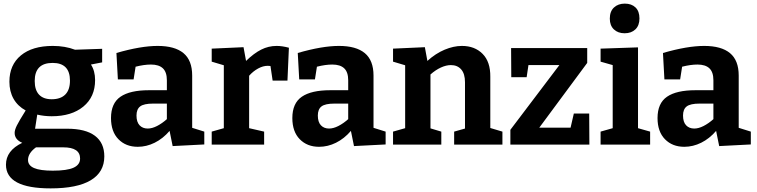

<svg xmlns="http://www.w3.org/2000/svg" viewBox="-20 -800 4185 1062"><path d="M352 -88Q453 -88 505 -49Q557 -10 557 65Q557 152 482 197Q407 242 260 242Q13 242 13 111Q13 33 103 -10Q61 -28 61 -65Q61 -81 73 -105.5Q85 -130 122 -189Q78 -213 55 -253.5Q32 -294 32 -348Q32 -441 95.5 -493.5Q159 -546 272 -546Q340 -546 395 -525L545 -530V-455L483 -443Q506 -408 506 -357Q506 -264 441 -210.5Q376 -157 266 -157Q225 -157 186 -166L174 -88ZM172 -352Q172 -302 196 -276.5Q220 -251 266 -251Q315 -251 341 -277Q367 -303 367 -354Q367 -452 271 -452Q172 -452 172 -352ZM423 77Q423 15 330 15H179Q135 47 135 85Q135 115 168.5 129.5Q202 144 272 144Q351 144 387 127.5Q423 111 423 77Z M1043 -93 1110 -72V-1L935 8L918 -76Q881 -33 835.5 -10.5Q790 12 742 12Q676 12 635 -30Q594 -72 594 -147Q594 -229 646.5 -265Q699 -301 804 -301H903V-356Q903 -401 881 -422Q859 -443 815 -443Q777 -443 730 -431L719 -361H632L624 -507Q759 -546 852 -546Q947 -546 995 -506Q1043 -466 1043 -382ZM797 -89Q821 -89 848.5 -103Q876 -117 903 -141V-227H827Q776 -227 755.5 -211.5Q735 -196 735 -161Q735 -125 752 -107Q769 -89 797 -89Z M1578 -536 1570 -354H1488L1476 -435Q1472 -436 1461 -436Q1435 -436 1407.5 -421Q1380 -406 1358 -381V-91L1441 -72V0H1151V-72L1218 -91V-439L1151 -459V-531L1327 -539L1341 -463Q1384 -505 1424.5 -525.5Q1465 -546 1510 -546Q1541 -546 1578 -536Z M2046 -93 2113 -72V-1L1938 8L1921 -76Q1884 -33 1838.5 -10.5Q1793 12 1745 12Q1679 12 1638 -30Q1597 -72 1597 -147Q1597 -229 1649.5 -265Q1702 -301 1807 -301H1906V-356Q1906 -401 1884 -422Q1862 -443 1818 -443Q1780 -443 1733 -431L1722 -361H1635L1627 -507Q1762 -546 1855 -546Q1950 -546 1998 -506Q2046 -466 2046 -382ZM1800 -89Q1824 -89 1851.5 -103Q1879 -117 1906 -141V-227H1830Q1779 -227 1758.5 -211.5Q1738 -196 1738 -161Q1738 -125 1755 -107Q1772 -89 1800 -89Z M2692 -92 2759 -72V0H2492V-72L2552 -89V-345Q2552 -392 2531 -416Q2510 -440 2474 -440Q2448 -440 2418.5 -426.5Q2389 -413 2361 -388V-90L2421 -72V0H2154V-72L2221 -91V-439L2154 -459V-531L2330 -539L2344 -463Q2389 -504 2439 -525Q2489 -546 2535 -546Q2606 -546 2649.5 -502Q2693 -458 2692 -375Z M3154 -172H3239L3240 0H2803V-82L3074 -440H2903L2893 -373H2808L2807 -534H3228V-452L2963 -94H3136Z M3509 -538V-91L3576 -72V0H3302V-72L3369 -91V-440L3302 -459V-531ZM3353 -697Q3353 -737 3376 -758.5Q3399 -780 3436 -780Q3473 -780 3495 -759Q3517 -738 3517 -698Q3517 -659 3494.5 -637.5Q3472 -616 3435 -616Q3398 -616 3375.5 -637.5Q3353 -659 3353 -697Z M4066 -93 4133 -72V-1L3958 8L3941 -76Q3904 -33 3858.5 -10.5Q3813 12 3765 12Q3699 12 3658 -30Q3617 -72 3617 -147Q3617 -229 3669.5 -265Q3722 -301 3827 -301H3926V-356Q3926 -401 3904 -422Q3882 -443 3838 -443Q3800 -443 3753 -431L3742 -361H3655L3647 -507Q3782 -546 3875 -546Q3970 -546 4018 -506Q4066 -466 4066 -382ZM3820 -89Q3844 -89 3871.5 -103Q3899 -117 3926 -141V-227H3850Q3799 -227 3778.5 -211.5Q3758 -196 3758 -161Q3758 -125 3775 -107Q3792 -89 3820 -89Z"/></svg>

Font: Bitter Pro
Style: Bold
Weight: 700
Designer: Sol Matas, and Bitter project Authors
Foundry: Sol Matas
Version: Version 1.010